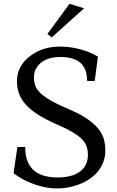

<svg xmlns="http://www.w3.org/2000/svg" viewBox="-20 -997 626 1028"><path d="M288.1 -46.9Q324.2 -46.9 353.8 -54Q383.3 -61 404.8 -76.2Q450.7 -107.9 450.7 -168.9Q450.7 -220.7 417 -253.9Q381.3 -288.1 301.5 -323Q221.7 -357.9 179.9 -385.5Q138.2 -413.1 114.3 -441.4Q70.8 -491.2 70.8 -562Q70.8 -644 141.6 -697.3Q207.5 -747.6 301.3 -747.6Q375 -747.6 448.7 -720.7Q479.5 -708.5 504.4 -693.8L487.3 -563.5H446.3Q446.3 -630.9 409.7 -661.4Q373 -691.9 303.7 -691.9Q208 -691.9 172.9 -629.4Q161.6 -608.9 161.6 -583.5Q161.6 -558.1 168.9 -537.8Q176.3 -517.6 197.3 -498Q238.3 -458.5 351.6 -411.1Q509.8 -343.8 536.1 -252Q543.9 -223.1 543.9 -190.7Q543.9 -158.2 533 -129.2Q522 -100.1 502.9 -77.4Q483.9 -54.7 458.7 -38.1Q433.6 -21.5 405.3 -10.7Q279.8 38.1 141.6 -18.6Q91.3 -39.6 52.7 -69.8L73.2 -210H114.7Q114.7 -111.8 176.8 -73.2Q219.2 -46.9 288.1 -46.9ZM430.2 -952.6 256.8 -796.4 233.9 -815.4 352.1 -976.6Z"/></svg>

Font: Habibi
Style: Regular
Weight: 400
Designer: Magnus Gaarde
Foundry: Magnus Gaarde
Version: Version 1.001